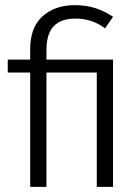

<svg xmlns="http://www.w3.org/2000/svg" viewBox="-20 -724 529 744"><path d="M97 -443H10V-493H97V-534Q97 -618 145 -661Q193 -704 270 -704Q314 -704 349.5 -692.5Q385 -681 418 -659L387 -614Q338 -652 272 -652Q217 -652 188.5 -623Q160 -594 160 -529V-493H418V0H355V-443H160V0H97Z"/></svg>

Font: Hanken Grotesk Light
Style: Regular
Weight: 300
Designer: Alfredo Marco Pradil
Foundry: Hanken Design Co.
Version: Version 3.014